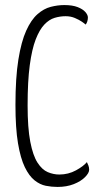

<svg xmlns="http://www.w3.org/2000/svg" viewBox="-20 -729 398 758"><path d="M207 9Q184 9 161 4.5Q138 0 116.5 -17Q95 -34 78 -69Q61 -104 51 -163.5Q41 -223 41 -315Q41 -422 52.5 -493.5Q64 -565 83.5 -608Q103 -651 128 -673Q153 -695 180.5 -702Q208 -709 234 -709Q266 -709 286.5 -701Q307 -693 317 -681.5Q327 -670 327 -660Q327 -652 324.5 -644Q322 -636 318 -632Q314 -636 303 -643.5Q292 -651 275.5 -658Q259 -665 239 -665Q217 -665 195.5 -658.5Q174 -652 155 -632Q136 -612 121 -573.5Q106 -535 97.5 -471.5Q89 -408 89 -313Q89 -224 99.5 -169.5Q110 -115 128 -87Q146 -59 168.5 -49.5Q191 -40 214 -40Q250 -40 280 -56.5Q310 -73 323 -89Q326 -83 329 -75.5Q332 -68 332 -59Q332 -46 315.5 -29.5Q299 -13 271 -2Q243 9 207 9Z"/></svg>

Font: Yanone Kaffeesatz ExtraLight Light
Style: Regular
Weight: 300
Version: Version 2.003